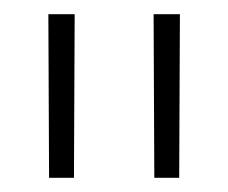

<svg xmlns="http://www.w3.org/2000/svg" viewBox="-20 -720 320 270"><path d="M197 -470 196 -700H233L232 -470ZM49 -470 48 -700H85L84 -470Z"/></svg>

Font: Panefresco 1wt
Style: Regular
Weight: 250
Version: Version 1.000